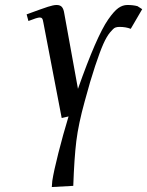

<svg xmlns="http://www.w3.org/2000/svg" viewBox="-20 -464 596 778"><path d="M87.9 -405.8Q151.4 -429.2 174.1 -436.5Q196.8 -443.8 209 -443.8Q224.1 -443.8 231 -435.5Q237.8 -427.2 240.2 -411.1L295.9 -104Q333.5 -210.4 364 -280.5Q394.5 -350.6 418.2 -384.8Q441.9 -418.9 459.5 -431.4Q477.1 -443.8 496.1 -443.8Q519.5 -443.8 537.1 -439L556.2 -426.8L509.8 -347.2Q490.2 -355 463.9 -355Q454.1 -355 446.8 -352.1Q439.5 -349.1 425.8 -332.5Q412.1 -315.9 398.7 -285.9Q385.3 -255.9 365.5 -196.5Q345.7 -137.2 323.2 -53.2Q297.9 38.1 289.3 107.4Q280.8 176.8 276.9 289.1L189.9 293.9L191.9 269Q197.8 230 216.6 155.8Q235.4 81.5 257.8 7.8L230 14.2L155.8 -372.1Q153.8 -385.3 150.6 -389.2Q147.5 -393.1 141.1 -393.1Q130.9 -393.1 95.2 -378.9Z"/></svg>

Font: Dehuti
Style: Bold-Italic
Weight: 700
Version: Version 1.2